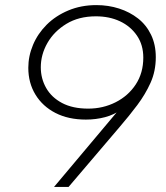

<svg xmlns="http://www.w3.org/2000/svg" viewBox="-20 -733 650 753"><path d="M192 0 455 -313 456 -304Q428 -283 392 -273.5Q356 -264 317 -264Q248 -264 197.5 -290Q147 -316 119 -362Q91 -408 91 -467Q91 -513 109.5 -557Q128 -601 163 -636Q198 -671 248 -692Q298 -713 358 -713Q405 -713 447 -699.5Q489 -686 521.5 -660.5Q554 -635 572.5 -596.5Q591 -558 591 -509Q591 -454 570.5 -408.5Q550 -363 518.5 -321Q487 -279 450 -236L249 0ZM326 -307Q384 -307 433.5 -332Q483 -357 512.5 -402Q542 -447 542 -507Q542 -557 517 -593.5Q492 -630 450.5 -649.5Q409 -669 356 -669Q289 -669 240.5 -639.5Q192 -610 166 -564.5Q140 -519 140 -469Q140 -425 161 -388Q182 -351 223.5 -329Q265 -307 326 -307Z"/></svg>

Font: MuseoModerno Thin ExtraLight
Style: Italic
Weight: 250
Italic angle: -9°
Version: Version 1.003